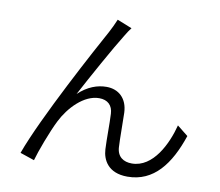

<svg xmlns="http://www.w3.org/2000/svg" viewBox="-86 -888 1172 1021"><g transform="rotate(10 500.0 -377.5)"><path d="M549 -752 469 -784C458 -757 447 -735 435 -712C382 -616 155 -197 83 3L160 29C173 -19 217 -137 247 -196C286 -274 363 -356 445 -356C491 -356 518 -330 520 -285C523 -229 521 -153 524 -94C527 -38 559 29 664 29C806 29 888 -81 941 -239L882 -286C856 -184 790 -44 675 -44C630 -44 596 -66 593 -117C590 -166 591 -242 589 -303C586 -380 538 -422 473 -422C424 -422 372 -404 322 -357C374 -455 474 -636 517 -704C528 -723 540 -741 549 -752Z"/></g></svg>

Font: Genne Gothic Normal
Style: Regular
Weight: 350
Designer: Ryoko NISHIZUKA (kana & ideographs); Paul D. Hunt (Latin, Greek & Cyrillic); Wenlong ZHANG (bopomofo); Sandoll Communica
Foundry: Adobe Systems Incorporated
Version: Version 1.004;PS 1.004;hotconv 16.6.51;makeotf.lib2.5.65220